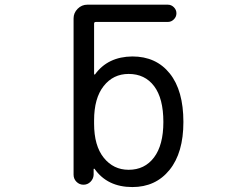

<svg xmlns="http://www.w3.org/2000/svg" viewBox="-20 -794 1040 804"><path d="M664.1 -283.2Q664.1 -381.8 625.5 -433.1Q586.9 -484.4 518.6 -484.4Q454.1 -484.4 414.1 -433.6Q374 -382.8 374 -290V-276.4Q374 -183.6 414.6 -133.3Q455.1 -83 518.6 -83Q585.9 -83 625 -134.8Q664.1 -186.5 664.1 -283.2ZM376 -86.9Q375 -87.9 373.5 -87.4Q372.1 -86.9 372.1 -85.9V-61.5Q371.1 -44.9 358.9 -32.7Q346.7 -20.5 329.6 -20.5Q312.5 -20.5 300.3 -32.7Q288.1 -44.9 288.1 -62.5V-716.8Q288.1 -740.2 305.2 -757.3Q322.3 -774.4 345.7 -774.4H682.6Q697.3 -774.4 708 -763.7Q718.8 -752.9 718.8 -738.3Q718.8 -723.6 708 -712.9Q697.3 -702.1 682.6 -702.1H381.8Q374 -702.1 374 -695.3V-484.4Q374 -482.4 375.5 -481.9Q377 -481.4 377.9 -482.4Q431.6 -556.6 534.2 -557.6Q633.8 -557.6 690.9 -486.3Q748 -415 748 -283.2Q748 -154.3 689.9 -82.5Q631.8 -10.7 534.2 -10.7Q429.7 -10.7 376 -86.9Z"/></svg>

Font: Rounded Mgen+ 1m regular
Style: Regular
Weight: 400
Designer: [Source Han Sans]
Ryoko NISHIZUKA  (kana & ideographs); Paul D. Hunt (Latin, Greek & Cyrillic); Wenlong ZHANG  (bopomofo
Version: Version 1.059.20150602